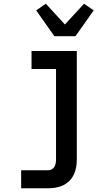

<svg xmlns="http://www.w3.org/2000/svg" viewBox="-20 -805 590 1035"><path d="M94 210V113H239Q249 113 258.5 108Q268 103 273 94.5Q278 86 280 75.5Q282 65 282 55V-433H150V-530H394V55Q394 76 390.5 96.5Q387 117 378 136Q369 155 354 170Q339 185 320 194Q301 203 280.5 206.5Q260 210 239 210ZM273 -610 175 -749 227 -785 330 -673 433 -785 485 -749 387 -610Z"/></svg>

Font: Lode Term
Style: Bold
Weight: 700
Monospace: yes
Designer: Belleve Invis
Foundry: Belleve Invis
Version: Version 29.2.0